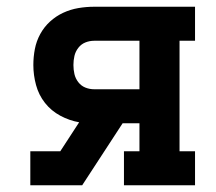

<svg xmlns="http://www.w3.org/2000/svg" viewBox="-20 -550 640 570"><path d="M70 0V-101H159L215 -187Q186 -192 159 -206.5Q132 -221 113.5 -244.5Q95 -268 87 -297.5Q79 -327 79 -357Q79 -381 83.5 -404.5Q88 -428 99.5 -449Q111 -470 128.5 -486Q146 -502 167.5 -512Q189 -522 212.5 -526Q236 -530 260 -530H559V-429H513V-101H559V0H348V-101H394V-184H344L224 0ZM260 -285H394V-429H260Q246 -429 233.5 -424Q221 -419 212.5 -408Q204 -397 201 -384Q198 -371 198 -357Q198 -343 201 -330Q204 -317 212.5 -306Q221 -295 233.5 -290Q246 -285 260 -285Z"/></svg>

Font: Iosevka Curly Slab Extended
Style: Bold
Weight: 700
Width: 7
Monospace: yes
Designer: Belleve Invis
Foundry: Belleve Invis
Version: Version 11.1.0; ttfautohint (v1.8.3)